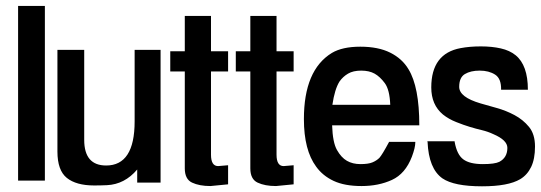

<svg xmlns="http://www.w3.org/2000/svg" viewBox="-20 -619 1853 658"><path d="M42 0V-598.6H133.8V0Z M343.8 -51.8Q441.4 -51.8 441.4 -203.1V-448.2H530.3V6.8H450.2V-38.1Q407.2 12.7 346.7 15.6Q326.2 16.6 302.7 16.6Q241.2 16.6 209 -9.3Q176.8 -35.2 176.8 -99.6V-448.2H268.6V-139.6Q268.6 -51.8 343.8 -51.8Z M727.5 -49.8 761.7 -52.7V12.7L701.2 18.6Q663.1 18.6 638.2 6.8Q613.3 -4.9 613.3 -42V-374H563.5V-443.4H613.3V-564.5H703.1V-443.4H761.7V-374H703.1V-88.9Q703.1 -49.8 727.5 -49.8Z M952.1 -49.8 986.3 -52.7V12.7L925.8 18.6Q887.7 18.6 862.8 6.8Q837.9 -4.9 837.9 -42V-374H788.1V-443.4H837.9V-564.5H927.7V-443.4H986.3V-374H927.7V-88.9Q927.7 -49.8 952.1 -49.8Z M1417 -189.5H1118.2Q1120.1 -130.9 1134.8 -105Q1149.4 -79.1 1168.9 -67.9Q1188.5 -56.6 1215.3 -56.6Q1242.2 -56.6 1256.3 -62.5Q1270.5 -68.4 1280.3 -78.1Q1290 -88.9 1313.5 -132.8H1403.3V-130.9Q1403.3 -113.3 1391.6 -82Q1369.1 -23.4 1323.2 -2.4Q1277.3 18.6 1219.2 18.6Q1161.1 18.6 1123.5 1Q1085.9 -16.6 1063.5 -47.9Q1021.5 -104.5 1021.5 -210.9Q1021.5 -378.9 1117.2 -437.5Q1153.3 -459 1214.8 -459Q1276.4 -459 1317.4 -438.5Q1358.4 -418 1379.9 -381.8Q1417 -321.3 1417 -189.5ZM1119.1 -259.8H1317.4Q1315.4 -311.5 1298.8 -334Q1282.2 -356.4 1263.7 -366.7Q1245.1 -377 1217.8 -377Q1190.4 -377 1172.9 -366.7Q1155.3 -356.4 1143.6 -339.8Q1127 -313.5 1119.1 -259.8Z M1762.7 -4.9Q1721.7 19.5 1631.8 19.5Q1536.1 19.5 1496.1 -7.8Q1449.2 -41 1445.3 -132.8L1444.3 -134.8H1538.1V-132.8Q1545.9 -88.9 1567.9 -72.8Q1589.8 -56.6 1634.8 -56.6Q1675.8 -56.6 1691.4 -64.5Q1718.8 -79.1 1718.8 -112.3Q1718.8 -138.7 1670.9 -159.2Q1652.3 -168 1631.8 -172.9Q1611.3 -177.7 1590.3 -184.1Q1569.3 -190.4 1543.5 -200.7Q1517.6 -210.9 1498 -226.6Q1458 -259.8 1458 -319.3Q1458 -435.5 1558.6 -454.1Q1589.8 -460 1627.9 -460Q1666 -460 1696.3 -453.1Q1726.6 -446.3 1747.1 -429.7Q1789.1 -395.5 1789.1 -311.5H1697.3Q1698.2 -349.6 1676.8 -363.3Q1655.3 -377 1624 -377Q1592.8 -377 1573.2 -365.2Q1553.7 -353.5 1553.7 -321.3Q1553.7 -286.1 1627 -264.6Q1650.4 -257.8 1682.1 -249Q1713.9 -240.2 1743.2 -224.6Q1772.5 -209 1793 -184.1Q1813.5 -159.2 1813.5 -116.7Q1813.5 -74.2 1800.3 -46.9Q1787.1 -19.5 1762.7 -4.9Z"/></svg>

Font: RIT TN Joy
Style: Extra Bold
Weight: 800
Designer: Hussain K H
Foundry: Rachana Institute of Typography
Version: 1.6.2